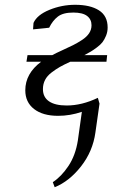

<svg xmlns="http://www.w3.org/2000/svg" viewBox="-20 -474 476 797"><path d="M85 -99.1Q85 -168.9 150.9 -217.8H89.8L94.2 -245.1H196.8Q211.9 -253.4 238.5 -265.4Q265.1 -277.3 283.4 -286.6Q301.8 -295.9 320.8 -308.3Q339.8 -320.8 349.9 -335.9Q359.9 -351.1 359.9 -369.1Q359.9 -393.6 341.6 -407.7Q323.2 -421.9 284.2 -421.9Q241.7 -421.9 220 -405Q198.2 -388.2 184.1 -358.9L117.2 -352.1L119.1 -378.9Q133.8 -412.1 185.1 -433.1Q236.3 -454.1 292 -454.1Q354.5 -454.1 390.6 -431.2Q426.8 -408.2 426.8 -359.9Q426.8 -341.8 420.2 -325.7Q413.6 -309.6 405.3 -298.8Q397 -288.1 381.8 -276.9Q366.7 -265.6 356.7 -259.8Q346.7 -253.9 330.1 -245.1H424.8L421.9 -217.8H272Q245.1 -205.6 228.8 -196.3Q212.4 -187 194.1 -173.1Q175.8 -159.2 167 -142.1Q158.2 -125 158.2 -104Q158.2 -70.8 183.3 -53.5Q208.5 -36.1 256.8 -36.1Q319.8 -36.1 386.2 -67.9L393.1 -43.9L376 76.2Q365.2 154.3 316.4 216.6Q267.6 278.8 207 303.2L199.2 282.2Q234.9 258.8 264.2 214.8Q293.5 170.9 303.2 108.9L319.8 -9.8Q271 6.8 221.2 6.8Q157.7 6.8 121.3 -21.5Q85 -49.8 85 -99.1Z"/></svg>

Font: Dehuti
Style: Italic
Weight: 400
Version: Version 1.2